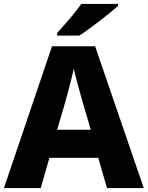

<svg xmlns="http://www.w3.org/2000/svg" viewBox="-20 -951 747 971"><path d="M577 -921V-931H391C360 -886 302 -821 269 -784V-771H381C434 -805 535 -883 577 -921ZM521 0H707L461 -717H243L0 0H186L230 -153H477ZM397 -438 439 -295H269L311 -438C320 -472 344 -559 353 -603C363 -559 387 -473 397 -438Z"/></svg>

Font: Noto Sans Arabic UI XBd
Style: Regular
Weight: 800
Designer: Monotype Design Team, Nadine Chahine and Nizar Qandah
Foundry: Monotype Imaging Inc.
Version: Version 2.010